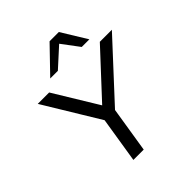

<svg xmlns="http://www.w3.org/2000/svg" viewBox="-249 -1102 1262 1262"><g transform="rotate(-45 382.0 -470.5)"><path d="M259 0 317 -363 324 -295 75 -705H181L368 -398H367L652 -705H764L385 -295L413 -363L355 0ZM251 -765 421 -941H507L615 -765H544L454 -885L322 -765Z"/></g></svg>

Font: Nunito Sans 7pt SemiExpanded
Style: Italic
Weight: 400
Width: 6
Italic angle: -9°
Designer: Vernon Adams
Foundry: Vernon Adams
Version: Version 3.101;gftools[0.9.27]